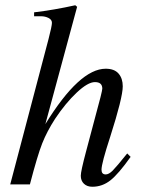

<svg xmlns="http://www.w3.org/2000/svg" viewBox="-20 -703 540 732"><path d="M465 -118 478 -105Q432 -40 401 -15.5Q370 9 332 9Q312 9 300 -2.5Q288 -14 288 -33Q288 -50 308 -125L363 -332Q370 -360 370 -365Q370 -390 342 -390Q315 -390 272.5 -350Q230 -310 190 -250Q159 -202 141 -156.5Q123 -111 94 0H19L165 -554Q178 -604 178 -616Q178 -628 165 -634.5Q152 -641 137 -641H110V-656Q186 -665 267 -683L274 -677L153 -230Q283 -441 383 -441Q416 -441 432 -422.5Q448 -404 448 -374Q448 -331 400 -181Q367 -80 367 -56Q367 -38 383 -38Q395 -38 409.5 -52.5Q424 -67 465 -118Z"/></svg>

Font: STIX
Style: Italic
Weight: 400
Italic angle: -16.33°
Designer: MicroPress Inc., with final additions and corrections provided by Coen Hoffman, Elsevier (retired)
Version: Version 1.1.1